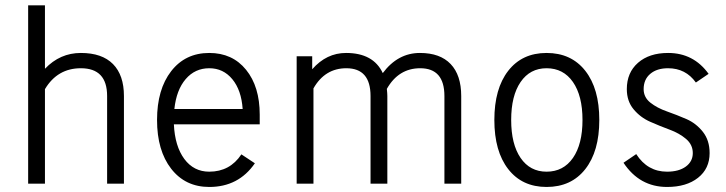

<svg xmlns="http://www.w3.org/2000/svg" viewBox="-20 -704 2784 736"><path d="M455.1 0H390.6V-335.9Q390.6 -442.4 290 -442.4Q200.2 -442.4 152.3 -362.3V0H87.9V-683.6H152.3V-440.4Q210 -501 290 -501Q371.1 -501 413.1 -458.5Q455.1 -416 455.1 -335.9Z M782.2 12.7Q690.4 12.7 636.2 -57.1Q582 -127 582 -244.1Q582 -361.3 636.2 -431.2Q690.4 -501 782.2 -501Q871.1 -501 923.3 -436.5Q975.6 -372.1 975.6 -264.6V-227.5H646.5Q650.4 -143.6 686.5 -94.7Q722.7 -45.9 782.2 -45.9Q861.3 -45.9 905.3 -112.3L957 -78.1Q894.5 12.7 782.2 12.7ZM782.2 -442.4Q727.5 -442.4 691.9 -400.9Q656.2 -359.4 648.4 -286.1H910.2Q905.3 -358.4 870.6 -400.4Q835.9 -442.4 782.2 -442.4Z M1464.8 0H1400.4V-335.9Q1400.4 -442.4 1307.6 -442.4Q1225.6 -442.4 1181.6 -365.2V0H1117.2V-488.3H1176.8V-438.5Q1231.4 -501 1306.6 -501Q1411.1 -501 1447.3 -423.8Q1504.9 -501 1589.8 -501Q1667 -501 1707.5 -458.5Q1748 -416 1748 -335.9V0H1683.6V-335.9Q1683.6 -442.4 1590.8 -442.4Q1507.8 -442.4 1462.9 -363.3Q1464.8 -345.7 1464.8 -335.9Z M2075.2 -501Q2169.9 -501 2223.6 -432.6Q2277.3 -364.3 2277.3 -244.1Q2277.3 -124 2223.6 -55.7Q2169.9 12.7 2075.2 12.7Q1981.4 12.7 1928.2 -55.7Q1875 -124 1875 -244.1Q1875 -364.3 1928.2 -432.6Q1981.4 -501 2075.2 -501ZM2075.2 -45.9Q2139.6 -45.9 2176.3 -98.6Q2212.9 -151.4 2212.9 -244.1Q2212.9 -336.9 2176.3 -389.6Q2139.6 -442.4 2075.2 -442.4Q2011.7 -442.4 1975.6 -389.6Q1939.5 -336.9 1939.5 -244.1Q1939.5 -151.4 1975.6 -98.6Q2011.7 -45.9 2075.2 -45.9Z M2382.8 -362.3Q2382.8 -425.8 2425.8 -463.4Q2468.8 -501 2541 -501Q2638.7 -501 2696.3 -420.9L2647.5 -387.7Q2608.4 -442.4 2541 -442.4Q2498 -442.4 2472.7 -420.9Q2447.3 -399.4 2447.3 -362.3Q2447.3 -331.1 2473.1 -310.5Q2499 -290 2536.6 -276.9Q2574.2 -263.7 2611.3 -247.6Q2648.4 -231.4 2674.3 -198.7Q2700.2 -166 2700.2 -117.2Q2700.2 -57.6 2655.8 -22.5Q2611.3 12.7 2537.1 12.7Q2431.6 12.7 2370.1 -80.1L2418.9 -113.3Q2461.9 -45.9 2537.1 -45.9Q2582 -45.9 2608.9 -65.4Q2635.7 -85 2635.7 -117.2Q2635.7 -149.4 2609.9 -171.4Q2584 -193.4 2546.9 -207Q2509.8 -220.7 2472.2 -237.3Q2434.6 -253.9 2408.7 -285.2Q2382.8 -316.4 2382.8 -362.3Z"/></svg>

Font: Lohit Devanagari
Style: Regular
Weight: 400
Version: 2.95.4